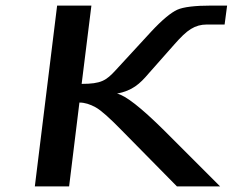

<svg xmlns="http://www.w3.org/2000/svg" viewBox="-20 -669 835 689"><path d="M228 0 265 -301C284 -301 303 -295 323 -284C343 -273 374 -245 416 -202L615 0H770L568 -202C486 -283 430 -327 400 -333C455 -344 481 -367 514 -406L606 -510C628 -535 647 -554 665 -565C683 -576 701 -581 722 -581H786L795 -649H739C680 -649 638 -644 616 -634C594 -624 562 -598 523 -556L395 -417C361 -380 343 -368 273 -368L308 -649H185L105 0Z"/></svg>

Font: Gamestation Extended
Style: Italic
Weight: 400
Width: 7
Designer: Jonas Hecksher
Foundry: Jonas Hecksher, Playtypeª, e-types AS
Version: Version 1.003